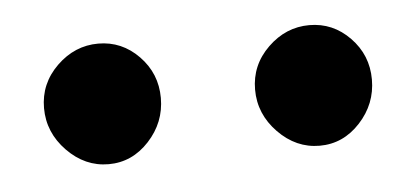

<svg xmlns="http://www.w3.org/2000/svg" viewBox="-27 -764 420 203"><g transform="rotate(-5 183.5 -663.0)"><path d="M19 -664Q19 -690 38 -708.5Q57 -727 82 -727Q107 -727 125 -708.5Q143 -690 143 -664Q143 -638 125 -618.5Q107 -599 82 -599Q57 -599 38 -618.5Q19 -638 19 -664ZM243 -664Q243 -690 262 -708.5Q281 -727 306 -727Q331 -727 349 -708.5Q367 -690 367 -664Q367 -638 349 -618.5Q331 -599 306 -599Q281 -599 262 -618.5Q243 -638 243 -664Z"/></g></svg>

Font: Arvo
Style: Regular
Weight: 400
Designer: Anton Koovit (Cyrillic Expansion: Cyreal)
Foundry: Anton Koovit, Yassin Baggar
Version: Version 3.000